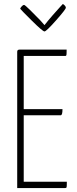

<svg xmlns="http://www.w3.org/2000/svg" viewBox="-20 -951 391 971"><path d="M82 -907Q83 -911 89.5 -918.5Q96 -926 102 -926Q106 -926 132 -900.5Q158 -875 182 -850L205 -824Q223 -847 246.5 -874Q270 -901 284 -916L298 -931Q313 -921 313 -912Q313 -904 263.5 -848Q214 -792 205 -792Q196 -792 141.5 -846Q87 -900 82 -907ZM100 -32H318Q318 -10 317 -5Q316 0 309 0H67V-689Q67 -700 78 -700H317Q317 -678 316 -673Q315 -668 310 -668H100V-399H296Q296 -368 287 -368H100Z"/></svg>

Font: Yanone Kaffeesatz Thin
Style: Regular
Weight: 250
Designer: Yanone (Cyrillic: Daniel Pouzeot)
Foundry: Yanone
Version: Version 1.003;PS 001.003;hotconv 1.0.88;makeotf.lib2.5.64775